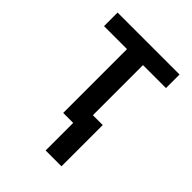

<svg xmlns="http://www.w3.org/2000/svg" viewBox="-211 -650 951 951"><g transform="rotate(45 265.0 -174.5)"><path d="M209 0V-447H48V-542H482V-447H321V-96H390V193H279V0Z"/></g></svg>

Font: Noto Sans Mono Condensed SemiBold
Style: Regular
Weight: 600
Width: 3
Designer: Monotype Design Team
Foundry: Monotype Imaging Inc.
Version: Version 2.014